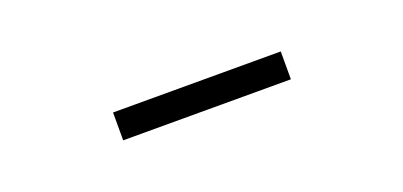

<svg xmlns="http://www.w3.org/2000/svg" viewBox="-16 -842 625 298"><g transform="rotate(-20 297.0 -693.0)"><path d="M159 -670V-716H436V-670Z"/></g></svg>

Font: Noto Sans SC Thin Light
Style: Regular
Weight: 300
Version: Version 2.004-H2;hotconv 1.0.118;makeotfexe 2.5.65603